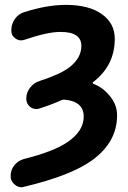

<svg xmlns="http://www.w3.org/2000/svg" viewBox="-20 -577 537 803"><path d="M460 -415Q460 -302.7 369.1 -233.4Q367.2 -232.4 367.7 -230Q368.2 -227.5 370.1 -226.6Q409.2 -211.9 437.5 -177.7Q469.7 -140.6 469.7 -94.7Q469.7 16.6 367.2 91.8Q278.3 157.2 81.1 204.1Q75.2 206.1 69.3 206.1Q54.7 206.1 42 195.3Q24.4 181.6 24.4 159.2Q24.4 133.8 40 114.3Q55.7 94.7 80.1 87.9Q205.1 56.6 261.7 17.6Q330.1 -28.3 330.1 -89.8Q330.1 -152.3 251 -160.2Q244.1 -161.1 237.3 -158.2Q196.3 -139.6 144.5 -123Q137.7 -121.1 131.8 -121.1Q118.2 -121.1 107.4 -128.9Q89.8 -142.6 89.8 -164.1Q89.8 -189.5 105.5 -210Q121.1 -230.5 145.5 -238.3Q230.5 -265.6 269.5 -294.9Q320.3 -334 320.3 -384.8Q320.3 -443.4 234.4 -443.4Q232.4 -443.4 231.4 -443.4Q177.7 -443.4 81.1 -410.2Q74.2 -408.2 67.4 -408.2Q55.7 -408.2 44.9 -416Q27.3 -427.7 27.3 -448.2V-450.2Q27.3 -476.6 42.5 -498Q57.6 -519.5 82 -526.4Q176.8 -556.6 254.9 -556.6Q351.6 -556.6 405.8 -518.1Q460 -479.5 460 -415Z"/></svg>

Font: Gen Jyuu Gothic P Bold
Style: Bold
Weight: 700
Designer: [Source Han Sans]
Ryoko NISHIZUKA  (kana & ideographs); Paul D. Hunt (Latin, Greek & Cyrillic); Wenlong ZHANG  (bopomofo
Version: Version 1.002.20150607